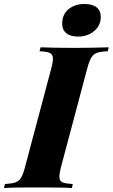

<svg xmlns="http://www.w3.org/2000/svg" viewBox="-64 -946 567 966"><path d="M243 -106Q234 -70 235 -52Q236 -34 252 -28Q268 -22 302 -20L298 0Q268 -2 220 -2.5Q172 -3 123 -3Q72 -3 28 -2.5Q-16 -2 -44 0L-39 -20Q-6 -22 12.5 -28Q31 -34 42 -52Q53 -70 62 -106L194 -602Q204 -639 202 -656.5Q200 -674 184.5 -680.5Q169 -687 135 -688L140 -708Q166 -707 211 -706Q256 -705 307 -705Q356 -705 402 -706Q448 -707 483 -708L478 -688Q444 -687 425 -680.5Q406 -674 395.5 -656.5Q385 -639 375 -602ZM249 -826Q249 -874 281 -900Q313 -926 361 -926Q401 -926 422 -909Q443 -892 443 -861Q443 -818 410 -790Q377 -762 329 -762Q290 -762 269.5 -779Q249 -796 249 -826Z"/></svg>

Font: Playfair Display ExtraBold
Style: Italic
Weight: 800
Italic angle: -14°
Designer: Claus Eggers Sørensen
Foundry: Claus Eggers Sørensen
Version: Version 1.203